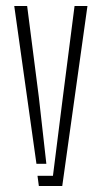

<svg xmlns="http://www.w3.org/2000/svg" viewBox="-20 -620 339 640"><path d="M27.5 -600H70.5L109.5 -296L134.5 -74H101.5ZM105 -34H156.5L189.5 -296L228.5 -600H271.5L187.5 0H109.5Z"/></svg>

Font: Big Shoulders Stencil Text Thin
Style: Regular
Weight: 100
Designer: Patric King
Foundry: XO Type Co
Version: Version 2.001